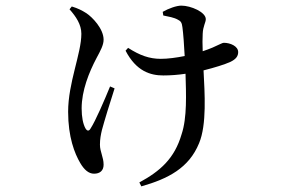

<svg xmlns="http://www.w3.org/2000/svg" viewBox="-20 -583 1040 682"><path d="M371 -276C351 -227 319 -153 302 -127C296 -116 289 -117 283 -128C275 -143 270 -167 270 -198C270 -261 296 -326 323 -377C337 -403 348 -423 348 -442C348 -481 308 -522 287 -536C271 -546 258 -553 235 -560L227 -550C250 -524 269 -496 269 -463C269 -393 222 -289 222 -186C222 -96 245 -38 265 -4C279 20 295 34 314 34C335 34 348 23 348 2C348 -25 335 -44 335 -69C335 -89 338 -104 342 -121C350 -151 371 -220 387 -269ZM560 -528C579 -524 598 -521 612 -513C622 -508 626 -503 628 -486C631 -464 634 -423 636 -384C606 -378 576 -374 551 -374C511 -374 477 -386 435 -413L426 -403C464 -330 514 -315 560 -315C586 -315 612 -317 639 -321C641 -250 645 -165 625 -106C600 -20 549 25 475 65L482 79C577 52 651 14 687 -74C715 -140 707 -253 703 -333C743 -343 778 -354 798 -363C819 -373 826 -384 826 -398C826 -419 798 -431 775 -431C770 -431 762 -426 735 -414C725 -410 713 -405 700 -401C699 -424 699 -447 700 -463C701 -490 711 -503 711 -515C711 -540 658 -563 624 -563C607 -563 579 -553 558 -541Z"/></svg>

Font: Noto Serif SC Medium
Style: Regular
Weight: 500
Designer: Ryoko NISHIZUKA 西塚涼子 (kana & ideographs); Frank Grießhammer (Latin, Greek & Cyrillic); Wenlong ZHANG 张文龙 (bopomofo); San
Foundry: Adobe Systems Incorporated
Version: Version 1.001;PS 1.001;hotconv 16.6.54;makeotf.lib2.5.65590